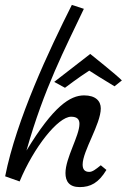

<svg xmlns="http://www.w3.org/2000/svg" viewBox="-20 -747 517 783"><path d="M391 -73C370 -56 357 -46 344 -46C324 -46 317 -58 317 -76C317 -131 391 -241 391 -305C391 -335 370 -358 323 -358C266 -358 198 -314 88 -133C160 -388 246 -550 322 -711L273 -727C181 -544 47 -260 1 -28L60 -7C118 -147 217 -271 270 -271C295 -271 304 -260 304 -242C304 -193 247 -103 247 -41C247 -8 262 16 305 16C349 16 382 -1 414 -54ZM201 -413 245 -389C245 -389 300 -431 344 -459C354 -452 404 -421 447 -395L477 -419C456 -441 348 -527 348 -527Z"/></svg>

Font: Marck Script
Style: Regular
Weight: 400
Designer: Denis Masharov, Marck Fogel
Foundry: Denis Masharov
Version: Version 1.002